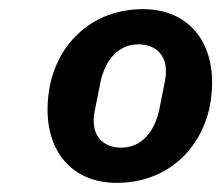

<svg xmlns="http://www.w3.org/2000/svg" viewBox="-20 -724 484 420"><path d="M235 -324C346 -324 420 -398 439 -492C442 -508 444 -526 444 -543C444 -644 383 -704 293 -704C182 -704 108 -630 89 -536C86 -520 84 -502 84 -485C84 -384 145 -324 235 -324ZM245 -401C210 -401 185 -422 185 -459C185 -464 185 -470 187 -480L199 -541C210 -596 241 -627 283 -627C318 -627 343 -606 343 -569C343 -564 343 -558 341 -548L329 -487C318 -432 287 -401 245 -401Z"/></svg>

Font: LVC Sans
Style: Bold Italic
Weight: 700
Italic angle: -11.31°
Designer: Mike Abbink, Paul van der Laan, Pieter van Rosmalen
Foundry: Bold Monday
Version: Version 3.0